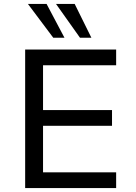

<svg xmlns="http://www.w3.org/2000/svg" viewBox="-20 -957 691 977"><path d="M108 0V-705H571V-625H199V-397H550V-317H199V-80H571V0ZM387 -765 265 -937H360L445 -765ZM251 -765 122 -937H217L308 -765Z"/></svg>

Font: Nunito Sans 7pt
Style: Regular
Weight: 400
Designer: Vernon Adams
Foundry: Vernon Adams
Version: Version 3.101;gftools[0.9.27]